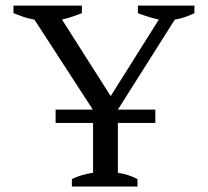

<svg xmlns="http://www.w3.org/2000/svg" viewBox="-20 -683 762 703"><path d="M484.9 -662.6H691.9V-634.8Q674.8 -626.5 656.2 -620.1Q637.7 -613.8 620.1 -611.3L411.6 -281.7H548.8V-232.9H411.6V-50.3Q429.2 -47.9 447.5 -42.2Q465.8 -36.6 483.4 -27.3V0H243.2V-27.3Q277.8 -44.4 320.8 -50.3V-232.9H183.6V-281.7H319.8L106 -611.3Q84 -614.7 65.4 -621.3Q46.9 -627.9 29.3 -634.8V-662.6H279.8V-634.8Q265.6 -629.4 247.8 -623Q230 -616.7 207 -611.3L385.3 -331.1L561.5 -611.3Q540 -616.2 520.8 -622.3Q501.5 -628.4 484.9 -634.8Z"/></svg>

Font: PT Astra Serif
Style: Regular
Weight: 400
Designer: A.Korolkova, I. Chaeva
Foundry: ParaType Ltd
Version: Version 1.002